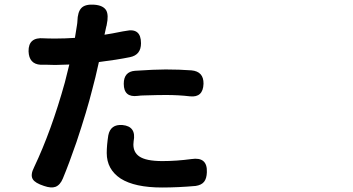

<svg xmlns="http://www.w3.org/2000/svg" viewBox="-20 -793 1540 837"><path d="M171.9 17.6Q132.8 4.9 123 -11.7Q111.3 -30.3 128.9 -64.5Q204.1 -222.7 262.7 -433.6Q266.6 -447.3 273.4 -476.6Q279.3 -500 282.2 -511.7Q239.3 -509.8 220.7 -509.8Q208 -509.8 186.5 -510.7Q167 -510.7 157.2 -510.7Q106.4 -513.7 104.5 -569.3Q103.5 -631.8 170.9 -626Q187.5 -625 222.7 -625Q262.7 -625 306.6 -627.9Q312.5 -662.1 315.4 -682.6Q317.4 -694.3 317.4 -700.2Q318.4 -741.2 335 -758.3Q351.6 -775.4 391.1 -772.5Q430.7 -769.5 443.4 -747.1Q454.1 -726.6 445.3 -685.5Q445.3 -684.6 444.8 -682.1Q444.3 -679.7 443.4 -677.7L435.5 -641.6Q462.9 -645.5 515.6 -656.2Q524.4 -657.2 528.3 -658.2Q594.7 -672.9 594.7 -604.5Q594.7 -553.7 546.9 -543.9Q489.3 -532.2 411.1 -522.5Q395.5 -451.2 381.8 -401.4Q359.4 -311.5 313.5 -173.8Q281.2 -80.1 253.9 -14.6Q242.2 13.7 221.7 21.5Q203.1 28.3 171.9 17.6ZM686.5 24.4Q567.4 24.4 505.9 -14.6Q445.3 -54.7 445.3 -126Q445.3 -159.2 452.1 -203.1Q461.9 -252 513.7 -248Q575.2 -242.2 562.5 -176.8Q561.5 -171.9 561.5 -163.1Q561.5 -128.9 586.9 -111.3Q616.2 -90.8 687.5 -90.8Q749 -90.8 814.5 -99.6Q884.8 -110.4 881.8 -42Q880.9 -14.6 869.6 -0.5Q858.4 13.7 833 17.6Q755.9 24.4 686.5 24.4ZM808.6 -373Q758.8 -378.9 703.1 -378.9Q668.9 -378.9 608.4 -377Q603.5 -377 594.2 -376.5Q585 -376 580.1 -375Q519.5 -367.2 519.5 -427.7Q519.5 -480.5 568.4 -484.4Q654.3 -490.2 702.1 -490.2Q762.7 -490.2 814.5 -486.3Q868.2 -481.4 867.2 -427.7Q865.2 -367.2 808.6 -373Z"/></svg>

Font: Bpmf GenSen Rounded B
Style: B
Weight: 700
Foundry: But Ko
Version: Version 1.320